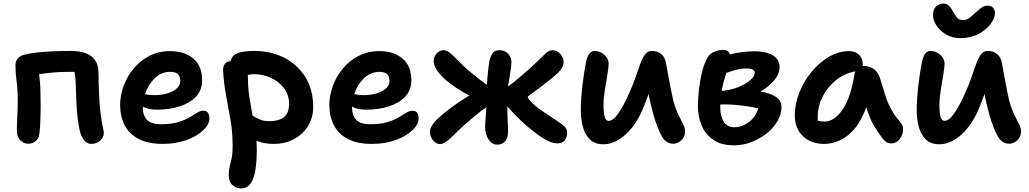

<svg xmlns="http://www.w3.org/2000/svg" viewBox="-20 -801 5800 1082"><path d="M494 10Q471 10 453.5 -11.5Q436 -33 429 -67Q422 -97 417.5 -136Q413 -175 411 -215.5Q409 -256 408 -290.5Q407 -325 406 -346Q404 -374 400 -396H357Q324 -396 281 -392.5Q238 -389 200 -383Q206 -343 207.5 -302Q209 -261 209 -215Q209 -186 208.5 -153Q208 -120 206 -90.5Q204 -61 201 -41Q197 -19 180 -5Q163 9 139 9Q112 9 93.5 -11.5Q75 -32 75 -63Q75 -95 77.5 -143.5Q80 -192 80 -230Q80 -299 73.5 -344.5Q67 -390 67 -435Q67 -455 80 -471Q93 -487 116 -492Q148 -501 192 -505.5Q236 -510 284 -512Q332 -514 376 -514Q456 -514 495.5 -483.5Q535 -453 535 -389Q535 -370 536 -334Q537 -298 539 -255Q541 -212 546 -169Q551 -126 558 -92Q560 -82 562.5 -71Q565 -60 565 -52Q565 -26 544 -8Q523 10 494 10Z M897 10Q813 10 760 -18.5Q707 -47 682 -96.5Q657 -146 657 -210Q657 -263 676.5 -316.5Q696 -370 733 -414.5Q770 -459 822 -486Q874 -513 939 -513Q1019 -513 1069 -471.5Q1119 -430 1119 -349Q1119 -293 1084.5 -256.5Q1050 -220 992.5 -201.5Q935 -183 866 -183Q839 -183 819 -187.5Q799 -192 785 -200Q785 -197 785 -193Q785 -151 808 -126Q831 -101 888 -101Q945 -101 983 -112.5Q1021 -124 1046.5 -139Q1072 -154 1090.5 -165.5Q1109 -177 1126 -177Q1160 -177 1160 -133Q1160 -100 1125.5 -67Q1091 -34 1031.5 -12Q972 10 897 10ZM939 -396Q889 -396 851.5 -359.5Q814 -323 797 -270Q807 -269 820 -267Q833 -265 853 -265Q891 -265 924 -275Q957 -285 976.5 -303Q996 -321 996 -344Q996 -370 983 -383Q970 -396 939 -396Z M1337 261Q1312 261 1290.5 242.5Q1269 224 1269 184Q1269 158 1274.5 138Q1280 118 1285.5 91.5Q1291 65 1291 19Q1291 -55 1279 -124.5Q1267 -194 1254 -263.5Q1241 -333 1237 -406Q1237 -430 1249 -443Q1261 -456 1280 -456Q1286 -488 1319 -501Q1352 -514 1413 -514Q1505 -514 1580 -476.5Q1655 -439 1700 -368Q1745 -297 1745 -196Q1745 -141 1717.5 -94Q1690 -47 1639.5 -18.5Q1589 10 1521 10Q1469 10 1425 -8Q1427 20 1427 46Q1427 103 1420 152Q1413 201 1393.5 231Q1374 261 1337 261ZM1377 -368Q1377 -308 1385.5 -254.5Q1394 -201 1403 -149Q1420 -139 1442 -128.5Q1464 -118 1501 -118Q1549 -118 1579 -140Q1609 -162 1609 -215Q1609 -268 1579.5 -305.5Q1550 -343 1505 -363Q1460 -383 1412 -383Q1403 -383 1394 -382Q1385 -381 1376 -379Q1377 -374 1377 -368Z M2076 10Q1992 10 1939 -18.5Q1886 -47 1861 -96.5Q1836 -146 1836 -210Q1836 -263 1855.5 -316.5Q1875 -370 1912 -414.5Q1949 -459 2001 -486Q2053 -513 2118 -513Q2198 -513 2248 -471.5Q2298 -430 2298 -349Q2298 -293 2263.5 -256.5Q2229 -220 2171.5 -201.5Q2114 -183 2045 -183Q2018 -183 1998 -187.5Q1978 -192 1964 -200Q1964 -197 1964 -193Q1964 -151 1987 -126Q2010 -101 2067 -101Q2124 -101 2162 -112.5Q2200 -124 2225.5 -139Q2251 -154 2269.5 -165.5Q2288 -177 2305 -177Q2339 -177 2339 -133Q2339 -100 2304.5 -67Q2270 -34 2210.5 -12Q2151 10 2076 10ZM2118 -396Q2068 -396 2030.5 -359.5Q1993 -323 1976 -270Q1986 -269 1999 -267Q2012 -265 2032 -265Q2070 -265 2103 -275Q2136 -285 2155.5 -303Q2175 -321 2175 -344Q2175 -370 2162 -383Q2149 -396 2118 -396Z M2461 11Q2437 11 2420 -10.5Q2403 -32 2403 -58Q2403 -92 2451 -136Q2499 -180 2570 -228Q2604 -250 2625 -263Q2609 -271 2590.5 -281.5Q2572 -292 2551 -306Q2518 -327 2489 -353Q2460 -379 2442 -406Q2424 -433 2424 -458Q2424 -479 2439.5 -498.5Q2455 -518 2481 -518Q2500 -518 2523.5 -496.5Q2547 -475 2577.5 -443.5Q2608 -412 2648 -381Q2665 -367 2685 -351.5Q2705 -336 2724 -323Q2726 -354 2729 -387Q2732 -420 2737 -451Q2740 -474 2752.5 -496Q2765 -518 2794 -518Q2824 -518 2843 -498.5Q2862 -479 2862 -451Q2862 -427 2855.5 -391Q2849 -355 2843 -313Q2870 -333 2899.5 -358Q2929 -383 2957 -407.5Q2985 -432 3005 -452Q3030 -476 3051.5 -497Q3073 -518 3092 -518Q3120 -518 3138 -497Q3156 -476 3156 -453Q3156 -420 3123.5 -389.5Q3091 -359 3049 -328Q3013 -300 2983.5 -279Q2954 -258 2954 -254Q2954 -246 2979.5 -220.5Q3005 -195 3062 -158Q3114 -123 3145 -102Q3176 -81 3176 -54Q3176 -28 3162.5 -10.5Q3149 7 3122 7Q3089 7 3049.5 -16.5Q3010 -40 2960 -82Q2917 -118 2887 -149Q2857 -180 2839 -202Q2839 -179 2840 -150.5Q2841 -122 2842 -96.5Q2843 -71 2843 -57Q2843 -25 2827 -5.5Q2811 14 2782 14Q2752 14 2733 -15Q2714 -44 2714 -87Q2714 -107 2716.5 -134Q2719 -161 2721 -196Q2699 -182 2678.5 -165.5Q2658 -149 2633 -128Q2593 -95 2561 -63Q2529 -31 2504 -10Q2479 11 2461 11Z M3381 12Q3331 12 3303 -16.5Q3275 -45 3264 -89Q3253 -133 3253 -180Q3253 -209 3255.5 -246.5Q3258 -284 3262.5 -321.5Q3267 -359 3272 -391.5Q3277 -424 3281 -443Q3293 -514 3331 -514Q3361 -514 3385.5 -492.5Q3410 -471 3410 -443Q3410 -422 3403 -381Q3396 -340 3388.5 -293.5Q3381 -247 3381 -207Q3381 -187 3383 -167Q3385 -147 3391 -133.5Q3397 -120 3410 -120Q3436 -120 3466.5 -165Q3497 -210 3529 -283Q3549 -328 3563 -369.5Q3577 -411 3589 -443.5Q3601 -476 3616 -495Q3631 -514 3653 -514Q3688 -514 3709 -494Q3730 -474 3734 -441Q3739 -414 3746 -375.5Q3753 -337 3760.5 -299Q3768 -261 3774 -235Q3788 -185 3803.5 -153.5Q3819 -122 3830 -100.5Q3841 -79 3841 -59Q3841 -31 3820.5 -11Q3800 9 3773 9Q3733 9 3708 -36Q3683 -81 3661 -160Q3654 -187 3647 -215Q3640 -243 3635 -271Q3629 -256 3623 -239.5Q3617 -223 3610 -205Q3571 -104 3508.5 -46Q3446 12 3381 12Z M4116 18Q4044 18 3999 -13.5Q3954 -45 3933.5 -95.5Q3913 -146 3913 -202Q3913 -246 3919 -298Q3925 -350 3937 -398Q3949 -446 3968 -478Q3979 -498 4004.5 -509Q4030 -520 4056 -520Q4086 -520 4094 -494Q4131 -504 4165.5 -508Q4200 -512 4232 -512Q4298 -512 4335.5 -489Q4373 -466 4373 -425Q4373 -385 4343.5 -349Q4314 -313 4266 -285Q4318 -277 4351 -256Q4384 -235 4384 -196Q4384 -157 4361.5 -118.5Q4339 -80 4301 -49.5Q4263 -19 4215 -0.5Q4167 18 4116 18ZM4187 -415Q4154 -415 4126 -407Q4098 -399 4073 -390Q4066 -369 4059 -343.5Q4052 -318 4047 -289Q4095 -292 4137.5 -309Q4180 -326 4206.5 -348Q4233 -370 4233 -390Q4233 -415 4187 -415ZM4039 -195Q4039 -149 4057.5 -116.5Q4076 -84 4119 -84Q4163 -84 4201.5 -114Q4240 -144 4253 -190Q4226 -197 4188 -202.5Q4150 -208 4110.5 -211Q4071 -214 4039 -212Q4039 -204 4039 -195Z M4625 10Q4550 10 4504.5 -34Q4459 -78 4459 -151Q4459 -214 4484 -278Q4509 -342 4552.5 -395Q4596 -448 4651 -480.5Q4706 -513 4765 -513Q4798 -513 4820 -493Q4842 -473 4842 -436Q4842 -432 4841 -429Q4846 -429 4850 -429Q4884 -429 4908 -409Q4932 -389 4940 -358Q4955 -308 4968 -266.5Q4981 -225 5001 -187.5Q5021 -150 5056 -109Q5068 -96 5069 -76.5Q5070 -57 5062 -38Q5054 -19 5039 -6Q5024 7 5004 7Q4987 7 4976.5 0.5Q4966 -6 4958 -15Q4927 -55 4903.5 -95.5Q4880 -136 4862 -197Q4834 -120 4795.5 -75Q4757 -30 4713 -10Q4669 10 4625 10ZM4588 -141Q4588 -130 4589 -121Q4604 -116 4627 -116Q4682 -116 4728.5 -184Q4775 -252 4795 -382Q4797 -391 4800 -399Q4737 -387 4689 -347.5Q4641 -308 4614.5 -254Q4588 -200 4588 -141Z M5393 -586Q5347 -586 5312 -606.5Q5277 -627 5257.5 -657Q5238 -687 5238 -716Q5238 -748 5255 -764.5Q5272 -781 5297 -781Q5315 -781 5328 -768Q5341 -755 5352 -734Q5362 -716 5372.5 -702Q5383 -688 5409 -688Q5428 -688 5445 -701.5Q5462 -715 5476 -729Q5493 -744 5509 -756.5Q5525 -769 5545 -769Q5566 -769 5576.5 -757Q5587 -745 5587 -727Q5587 -699 5562.5 -666Q5538 -633 5494 -609.5Q5450 -586 5393 -586ZM5274 12Q5224 12 5196 -16.5Q5168 -45 5157 -89Q5146 -133 5146 -180Q5146 -209 5148.5 -246.5Q5151 -284 5155.5 -321.5Q5160 -359 5165 -391.5Q5170 -424 5174 -443Q5186 -514 5224 -514Q5254 -514 5278.5 -492.5Q5303 -471 5303 -443Q5303 -422 5296 -381Q5289 -340 5281.5 -293.5Q5274 -247 5274 -207Q5274 -187 5276 -167Q5278 -147 5284 -133.5Q5290 -120 5303 -120Q5329 -120 5359.5 -165Q5390 -210 5422 -283Q5442 -328 5456 -369.5Q5470 -411 5482 -443.5Q5494 -476 5509 -495Q5524 -514 5546 -514Q5581 -514 5602 -494Q5623 -474 5627 -441Q5632 -414 5639 -375.5Q5646 -337 5653.5 -299Q5661 -261 5667 -235Q5681 -185 5696.5 -153.5Q5712 -122 5723 -100.5Q5734 -79 5734 -59Q5734 -31 5713.5 -11Q5693 9 5666 9Q5626 9 5601 -36Q5576 -81 5554 -160Q5547 -187 5540 -215Q5533 -243 5528 -271Q5522 -256 5516 -239.5Q5510 -223 5503 -205Q5464 -104 5401.5 -46Q5339 12 5274 12Z"/></svg>

Font: Shantell Sans Normal
Style: Regular
Weight: 600
Designer: Stephen Nixon, Anya Danilova, Shantell Martin
Foundry: Arrow Type
Version: Version 1.009;[a7da0bfa3]